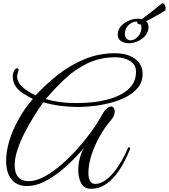

<svg xmlns="http://www.w3.org/2000/svg" viewBox="-20 -1106 1046 1190"><path d="M545 64Q501 64 483 29.5Q465 -5 465 -51Q465 -92 476.5 -132Q488 -172 504 -193Q477 -161 437 -120Q397 -79 349 -41Q301 -3 250 22Q199 47 149 47Q83 47 50.5 5Q18 -37 18 -110Q18 -167 37.5 -232.5Q57 -298 95 -366Q113 -399 135.5 -431.5Q158 -464 184 -493Q153 -508 124 -526.5Q95 -545 77 -571Q59 -597 59 -633Q59 -652 67.5 -667.5Q76 -683 86 -683Q95 -683 95 -672Q95 -665 91 -657Q86 -644 86 -633Q86 -606 105 -582.5Q124 -559 151 -542Q178 -525 201 -515Q265 -585 341.5 -644.5Q418 -704 506 -740Q594 -776 691 -776Q772 -776 818 -740.5Q864 -705 864 -649Q864 -599 835.5 -563.5Q807 -528 761 -504.5Q715 -481 661.5 -467.5Q608 -454 556 -448.5Q504 -443 465 -443Q408 -443 354.5 -450Q301 -457 248 -472Q222 -435 191.5 -386.5Q161 -338 133.5 -284.5Q106 -231 88.5 -178.5Q71 -126 71 -81Q71 -32 94 -7.5Q117 17 156 17Q203 17 255.5 -11.5Q308 -40 361 -86Q414 -132 462 -186Q510 -240 548 -293Q586 -346 608 -387Q625 -419 641 -432.5Q657 -446 668 -446Q679 -446 685 -437.5Q691 -429 691 -415Q691 -387 666 -359Q632 -320 600 -264.5Q568 -209 548 -148.5Q528 -88 528 -35Q528 2 539.5 18Q551 34 570 34Q599 34 628.5 14.5Q658 -5 685 -38Q712 -71 735 -111.5Q758 -152 775 -193Q780 -193 783.5 -192Q787 -191 787 -184Q770 -141 746.5 -97Q723 -53 693 -16.5Q663 20 626 42Q589 64 545 64ZM456 -467Q496 -467 545 -471.5Q594 -476 642.5 -488Q691 -500 732 -522Q773 -544 798 -578Q823 -612 823 -661Q823 -705 786.5 -728Q750 -751 694 -751Q601 -751 524.5 -714.5Q448 -678 384.5 -619Q321 -560 264 -492Q308 -479 354.5 -473Q401 -467 456 -467ZM777 -838Q749 -838 728 -853Q707 -868 710 -898Q713 -927 733 -947.5Q753 -968 780.5 -979Q808 -990 834 -990Q863 -990 883 -976Q903 -962 900 -930Q897 -903 878 -882Q859 -861 832 -849.5Q805 -838 777 -838ZM790 -856Q810 -856 831.5 -876Q853 -896 856 -925Q858 -950 848.5 -961Q839 -972 823 -972Q802 -972 780 -953.5Q758 -935 754 -903Q752 -881 763 -868.5Q774 -856 790 -856ZM848 -954Q841 -956 835.5 -958.5Q830 -961 830 -968Q869 -994 909 -1025Q949 -1056 985 -1086Q993 -1086 1000.5 -1077Q1008 -1068 1006 -1043Q996 -1036 974.5 -1023Q953 -1010 928 -996.5Q903 -983 881.5 -971.5Q860 -960 848 -954Z"/></svg>

Font: Great Vibes
Style: Regular
Weight: 400
Designer: Robert E. Leuschke, Viktoriya Grabowska, Viviana Monsalve, Eben Sorkin
Foundry: Robert E. Leuschke
Version: Version 1.103; ttfautohint (v1.8.4.7-5d5b)